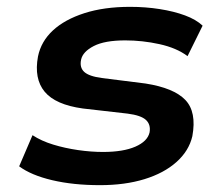

<svg xmlns="http://www.w3.org/2000/svg" viewBox="-20 -531 651 561"><path d="M272 10Q194 10 132.5 -4.5Q71 -19 36 -45L75 -136Q101 -119 135.5 -108.5Q170 -98 208 -92.5Q246 -87 281 -87Q340 -87 375.5 -102.5Q411 -118 417 -144Q421 -167 406.5 -180.5Q392 -194 353 -199L222 -214Q142 -225 110.5 -263Q79 -301 91 -366Q100 -410 134.5 -442Q169 -474 226.5 -492.5Q284 -511 360 -511Q405 -511 446.5 -504.5Q488 -498 520.5 -486Q553 -474 572 -456L528 -367Q496 -391 446 -402Q396 -413 346 -413Q286 -413 254 -396.5Q222 -380 217 -357Q212 -334 226 -321Q240 -308 278 -303L405 -287Q488 -274 521.5 -239Q555 -204 542 -133Q532 -90 495.5 -57.5Q459 -25 402 -7.5Q345 10 272 10Z"/></svg>

Font: Nunito Sans 7pt SemiExpanded
Style: Bold Italic
Weight: 700
Width: 6
Italic angle: -9°
Designer: Vernon Adams
Foundry: Vernon Adams
Version: Version 3.101;gftools[0.9.27]